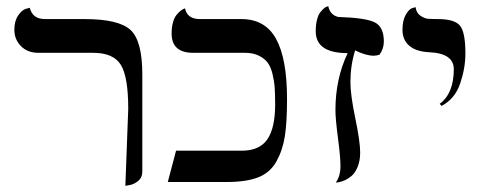

<svg xmlns="http://www.w3.org/2000/svg" viewBox="-20 -582 1550 614"><path d="M380.9 12.2 390.1 -233.9Q390.1 -335.9 366.5 -374.5Q342.8 -413.1 277.8 -413.1H103Q67.9 -413.1 46.9 -434.6Q25.9 -456.1 25.9 -486.8Q25.9 -514.6 37.8 -532.2Q49.8 -549.8 62.5 -553.7L75.2 -557.1Q84 -521 124 -521H250Q359.9 -521 397.5 -486.1Q435.1 -451.2 435.1 -344.2V-33.2Q435.1 -14.2 421.6 -3.2Q408.2 7.8 394.5 9.8Z M859.9 -248Q859.9 -280.3 858.4 -301.8Q856.9 -323.2 851.3 -346.2Q845.7 -369.1 835.2 -382.6Q824.7 -396 806.6 -404.5Q788.6 -413.1 763.7 -413.1H597.7Q528.8 -413.1 528.8 -475.1Q528.8 -495.1 533.2 -510.5Q537.6 -525.9 544.2 -533.9Q550.8 -542 556.9 -546.9Q563 -551.8 567.4 -553.7L571.8 -555.2Q578.6 -521 619.6 -521H752Q828.1 -521 863 -457.5Q897.9 -394 897.9 -265.1Q897.9 -190.9 890.9 -146Q883.8 -101.1 863.8 -65.4Q843.8 -29.8 805.7 -14.9Q767.6 0 705.6 0H516.6L543 -100.1H752.9Q810.1 -100.1 835 -136.5Q859.9 -172.9 859.9 -248Z M1068.8 -50.8Q1068.8 -79.6 1060.8 -140.4Q1052.7 -201.2 1052.7 -230Q1052.7 -330.1 1091.8 -412.1Q989.7 -412.1 989.7 -481.9Q989.7 -502.9 993.7 -518.6Q997.6 -534.2 1003.7 -542Q1009.8 -549.8 1015.6 -554.9Q1021.5 -560.1 1025.9 -561L1029.8 -562Q1035.6 -534.2 1061.5 -527.8Q1151.4 -524.9 1179.4 -510Q1207.5 -495.1 1207.5 -449.2Q1207.5 -426.3 1193.8 -407.2Q1186 -404.3 1175.8 -403.8Q1149.9 -403.8 1115.7 -420.9Q1100.6 -373 1100.6 -318.8Q1100.6 -278.8 1116.2 -203.9Q1131.8 -128.9 1131.8 -94.2Q1131.8 -68.4 1123.8 -48.6Q1115.7 -28.8 1104.2 -19.3Q1092.8 -9.8 1081.3 -4.9Q1069.8 0 1061.5 1L1053.7 2Q1068.8 -18.6 1068.8 -50.8Z M1392.1 -243.2 1386.2 -250Q1431.2 -283.2 1431.2 -360.8Q1431.2 -411.6 1352.1 -415Q1311 -417 1289.1 -435.5Q1267.1 -454.1 1267.1 -486.8Q1267.1 -516.6 1277.6 -534.9Q1288.1 -553.2 1298.8 -556.2L1309.1 -559.1Q1311 -541 1324.2 -532Q1337.4 -522.9 1348.4 -522Q1359.4 -521 1380.4 -521Q1433.6 -521 1450.9 -500Q1468.3 -479 1468.3 -411.1Q1468.3 -364.3 1451.7 -315.2Q1435.1 -266.1 1392.1 -243.2Z"/></svg>

Font: Linux Biolinum O
Style: Bold
Weight: 700
Designer: Philipp H. Poll
Foundry: Philipp H. Poll
Version: Version 1.3.2